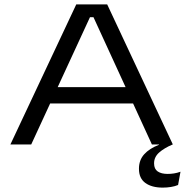

<svg xmlns="http://www.w3.org/2000/svg" viewBox="-20 -659 844 876"><path d="M27.5 0 328 -639H469L768.5 0H673L406.5 -580.5H390.5L122.5 0ZM190 -187V-261.5H605.5V-187ZM722.5 197Q672.5 197 643.2 175.8Q614 154.5 614 111.5V110.5Q614 71.5 637.8 45Q661.5 18.5 705.5 1.5V-4.5L764 -1L768 0Q729 16.5 706 37Q683 57.5 683 86V86.5Q683 112 699.5 123.2Q716 134.5 745 134.5Q759.5 134.5 774 132.2Q788.5 130 803.5 124.5L792.5 185Q778.5 191 760.2 194Q742 197 722.5 197Z"/></svg>

Font: Anek Latin Expanded
Style: Regular
Weight: 400
Width: 7
Designer: Yesha Goshar
Foundry: Ek Type
Version: Version 1.003